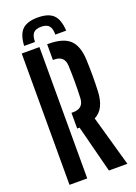

<svg xmlns="http://www.w3.org/2000/svg" viewBox="-177 -1031 776 1099"><g transform="rotate(-20 210.5 -481.0)"><path d="M286.5 0 212.5 -288H198V-383.5H209Q271.5 -383.5 274.5 -444.5Q279 -544 274.5 -643.5Q271.5 -704 209 -704H201.5V-800H209Q299 -800 339 -762.2Q379 -724.5 382.5 -638Q384.5 -583.5 384.5 -541Q384.5 -498.5 382.5 -450Q378.5 -340.5 312 -308L399 0ZM46.5 0V-800H154.5V0ZM202.5 -962.5Q137.5 -962.5 107.8 -933.2Q78 -904 74.5 -836H140.5Q141 -873.5 155.2 -889.8Q169.5 -906 202.5 -906Q236 -906 250.2 -889.8Q264.5 -873.5 264.5 -836H330.5Q327 -904 297.2 -933.2Q267.5 -962.5 202.5 -962.5Z"/></g></svg>

Font: Big Shoulders Stencil Display
Style: Bold
Weight: 700
Designer: Patric King
Foundry: XO Type Co
Version: Version 1.000